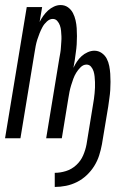

<svg xmlns="http://www.w3.org/2000/svg" viewBox="-20 -548 540 761"><path d="M197 193V137Q219 137 241.5 130Q264 123 282 106.5Q300 90 309.5 68Q319 46 323 24L349 -135Q351 -146 352.5 -157Q354 -168 355 -179Q356 -190 356.5 -201Q357 -212 356.5 -223Q356 -234 355 -244.5Q354 -255 351 -265Q348 -275 341 -283.5Q334 -292 323 -292Q310 -292 299.5 -281.5Q289 -271 282 -259.5Q275 -248 270.5 -235.5Q266 -223 262 -210Q258 -197 255.5 -184.5Q253 -172 251 -159L225 0H163L215 -316Q217 -327 219 -338.5Q221 -350 221.5 -361Q222 -372 223 -383Q224 -394 223.5 -404.5Q223 -415 222 -426Q221 -437 217.5 -447Q214 -457 207 -465Q200 -473 189 -473Q177 -473 166 -463Q155 -453 148.5 -441Q142 -429 137 -416.5Q132 -404 128 -391.5Q124 -379 121.5 -366Q119 -353 117 -340L61 0H0L86 -520H147L137 -461Q143 -473 151.5 -485Q160 -497 170.5 -506.5Q181 -516 194 -522Q207 -528 220 -528Q237 -528 249.5 -519Q262 -510 269 -496.5Q276 -483 279.5 -467.5Q283 -452 284 -436.5Q285 -421 285 -405Q285 -389 284 -372.5Q283 -356 280.5 -340Q278 -324 276 -307L271 -279Q277 -292 285 -304Q293 -316 303.5 -325.5Q314 -335 327.5 -341Q341 -347 354 -347Q370 -347 383 -338Q396 -329 403 -315.5Q410 -302 413 -286.5Q416 -271 417 -255.5Q418 -240 418 -223.5Q418 -207 417 -191Q416 -175 413.5 -158.5Q411 -142 409 -126L384 24Q380 46 373 68Q366 90 353.5 110Q341 130 323.5 146.5Q306 163 285 173.5Q264 184 241.5 188.5Q219 193 197 193Z"/></svg>

Font: Iosevka SS18 Light
Style: Italic
Weight: 300
Italic angle: -9°
Monospace: yes
Designer: Belleve Invis
Foundry: Belleve Invis
Version: Version 25.1.1; ttfautohint (v1.8.4)